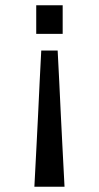

<svg xmlns="http://www.w3.org/2000/svg" viewBox="-20 -546 373 726"><path d="M110 160Q111 143 113 102.5Q115 62 118 6.5Q121 -49 124 -112Q127 -175 130 -238Q133 -301 136 -355H198Q201 -301 204 -238Q207 -175 210 -112Q213 -49 216 6.5Q219 62 221 102.5Q223 143 224 160ZM117 -418V-526H217V-418Z"/></svg>

Font: Archivo VF Beta
Style: Regular
Weight: 400
Designer: Hector Gatti
Foundry: Omnibus-Type
Version: Version 1.002